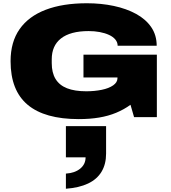

<svg xmlns="http://www.w3.org/2000/svg" viewBox="-20 -720 1052 1180"><path d="M464 12Q255 12 150 -76Q45 -164 45 -344Q45 -462 100.5 -541Q156 -620 261 -660Q366 -700 514 -700Q602 -700 679.5 -683.5Q757 -667 816.5 -634.5Q876 -602 909.5 -553Q943 -504 943 -439H703Q703 -460 689 -477Q675 -494 650 -505.5Q625 -517 593 -523Q561 -529 525 -529Q468 -529 425.5 -517.5Q383 -506 354.5 -483.5Q326 -461 312 -429Q298 -397 298 -356V-332Q298 -273 321.5 -234.5Q345 -196 392 -177.5Q439 -159 510 -159Q561 -159 605 -168Q649 -177 675.5 -195.5Q702 -214 702 -240V-244H493V-384H944V0H804L782 -76Q742 -47 694 -27Q646 -7 589 2.5Q532 12 464 12ZM385 440V347Q441 343 473.5 316Q506 289 506 247H385V55H632V224Q632 289 604 335.5Q576 382 521 408Q466 434 385 440Z"/></svg>

Font: Archivo Expanded Black
Style: Regular
Weight: 900
Width: 7
Designer: Hector Gatti
Foundry: Omnibus-Type
Version: Version 2.001